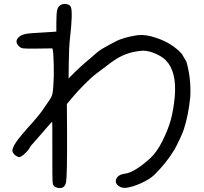

<svg xmlns="http://www.w3.org/2000/svg" viewBox="-20 -786 1040 980"><path d="M918.9 -127.9Q915 -113.3 897.5 -76.2Q879.9 -39.1 871.1 -23.4Q830.1 44.9 768.6 105.5Q745.1 128.9 699.2 149.4Q653.3 169.9 620.1 172.9Q606.4 173.8 593.8 168Q564.5 153.3 572.8 129.4Q581.1 105.5 617.2 100.6Q666 94.7 747.1 21.5Q781.2 -10.7 808.6 -65.4Q837.9 -124 851.6 -173.3Q865.2 -222.7 872.1 -293Q882.8 -420.9 826.2 -478.5Q806.6 -498 772.5 -512.7Q738.3 -527.3 709 -527.3Q689.5 -526.4 662.6 -521Q635.7 -515.6 602.5 -501Q571.3 -485.4 541.5 -462.9Q511.7 -440.4 471.7 -410.2Q448.2 -392.6 411.1 -355.5Q374 -318.4 345.7 -284.2L321.3 -254.9L322.3 -112.3Q323.2 108.4 317.4 142.1Q311.5 175.8 283.2 173.8Q257.8 172.9 250 154.3Q246.1 144.5 247.1 -41Q247.1 -121.1 247.1 -136.2Q247.1 -151.4 246.6 -157.7Q246.1 -164.1 245.1 -164.1Q242.2 -162.1 194.3 -106.4Q172.9 -81.1 154.3 -60.5Q137.7 -43.9 131.8 -32.2Q127.9 -23.4 114.3 -9.3Q100.6 4.9 89.8 11.7Q82 15.6 79.6 16.1Q77.1 16.6 70.3 13.7Q51.8 5.9 44.9 -9.8Q38.1 -25.4 61.5 -59.6Q85 -93.8 147.5 -162.1Q181.6 -201.2 194.3 -219.7Q207 -239.3 220.7 -257.8Q239.3 -283.2 244.6 -297.4Q250 -311.5 252 -343.8Q255.9 -392.6 254.4 -453.6Q252.9 -514.6 249 -533.2L247.1 -539.1L173.8 -538.1Q112.3 -537.1 98.1 -539.1Q84 -541 74.2 -552.7Q52.7 -576.2 78.1 -598.6Q88.9 -608.4 111.3 -612.8Q133.8 -617.2 198.2 -620.1Q252 -623 259.8 -624L267.6 -625V-669.9Q267.6 -720.7 272.5 -737.8Q277.3 -754.9 293.9 -762.7Q309.6 -769.5 328.1 -762.7Q337.9 -758.8 341.8 -750Q352.5 -722.7 336.9 -587.9Q332 -544.9 331.1 -465.8L330.1 -385.7L362.3 -418Q393.6 -448.2 414.1 -465.8Q445.3 -491.2 461.4 -506.3Q477.5 -521.5 500 -536.1Q509.8 -542 545.4 -561.5Q581.1 -581.1 599.6 -586.9Q639.6 -600.6 683.6 -606.4Q723.6 -611.3 777.3 -592.8Q859.4 -565.4 908.2 -510.7L931.6 -470.7Q956.1 -384.8 951.2 -292Q941.4 -196.3 918.9 -127.9Z"/></svg>

Font: JasonHandwriting4
Style: Regular
Weight: 400
Version: Version 1.01.21